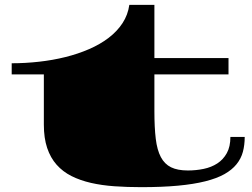

<svg xmlns="http://www.w3.org/2000/svg" viewBox="-20 -751 1040 793"><path d="M161.1 -443.8H28.3V-489.7Q85 -489.7 141.6 -496.1Q198.2 -502.4 250.2 -515.4Q302.2 -528.3 347.9 -548.1Q393.6 -567.9 428.7 -594.7Q463.9 -621.6 486.1 -655.5Q508.3 -689.5 514.2 -731H617.7V-511.2H923.8V-443.8H617.7V-291.5Q617.7 -224.6 623.3 -178Q628.9 -131.3 644.3 -102.3Q659.7 -73.2 686.5 -60.1Q713.4 -46.9 755.9 -46.9Q789.6 -46.9 821.3 -53.5Q853 -60.1 877.4 -75.9Q901.9 -91.8 916.7 -118.4Q931.6 -145 931.6 -185.5H990.7Q990.7 -152.3 983.2 -124Q975.6 -95.7 956.8 -72.5Q938 -49.3 906.7 -31.7Q875.5 -14.2 827.9 -2.2Q780.3 9.8 714.8 15.9Q649.4 22 563 22Q504.9 22 452.6 18.3Q400.4 14.6 355.7 4.4Q311 -5.9 275.1 -23.9Q239.3 -42 213.9 -70.6Q188.5 -99.1 174.8 -139.9Q161.1 -180.7 161.1 -236.3Z"/></svg>

Font: Asset
Style: Regular
Weight: 400
Designer: Riccardo De Franceschi
Foundry: Sorkin Type Co.
Version: Version 1.001